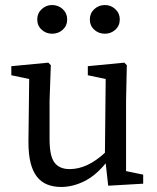

<svg xmlns="http://www.w3.org/2000/svg" viewBox="-20 -730 623 763"><path d="M549 0 410 8 400 -81Q359 -31 313.5 -9Q268 13 223 13Q193 13 168.5 3.5Q144 -6 127 -27.5Q110 -49 101.5 -83Q93 -117 93 -167L96 -416L25 -431V-467L172 -481L182 -471L177 -331V-176Q177 -110 196.5 -84Q216 -58 257 -58Q327 -58 397 -123L400 -416L329 -431V-467L474 -481L484 -471L481 -331V-50L549 -36ZM397 -596Q372 -596 354.5 -612Q337 -628 337 -653Q337 -677 354.5 -693.5Q372 -710 397 -710Q421 -710 438.5 -693.5Q456 -677 456 -653Q456 -628 438.5 -612Q421 -596 397 -596ZM187 -596Q163 -596 145.5 -612Q128 -628 128 -653Q128 -677 145.5 -693.5Q163 -710 187 -710Q212 -710 229.5 -693.5Q247 -677 247 -653Q247 -628 229.5 -612Q212 -596 187 -596Z"/></svg>

Font: Source Serif Pro
Style: Regular
Weight: 400
Designer: Frank Grießhammer
Foundry: Adobe Systems Incorporated
Version: Version 2.000;PS 1.000;hotconv 16.6.51;makeotf.lib2.5.65220